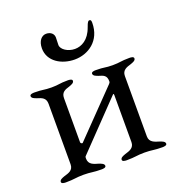

<svg xmlns="http://www.w3.org/2000/svg" viewBox="-116 -718 761 818"><g transform="rotate(-20 264.0 -309.0)"><path d="M260 -476C321 -476 383 -516 383 -598C383 -608 381 -612 375 -612C370 -612 366 -609 358 -586C340 -535 306 -518 276 -518C244 -518 215 -538 215 -558C215 -571 216 -577 216 -592C216 -608 203 -621 182 -621C162 -621 144 -603 144 -568C144 -509 201 -476 260 -476ZM45 3C85 3 91 -2 126 -2C161 -2 167 3 207 3C214 3 227 2 227 -6C227 -16 215 -20 204 -24C184 -30 160 -35 160 -63C160 -69 160 -71 163 -74L362 -281C364 -283 366 -281 366 -276V-63C366 -36 344 -30 324 -24C313 -20 301 -16 301 -6C301 2 314 3 321 3C361 3 367 -2 402 -2C437 -2 443 3 483 3C490 3 503 2 503 -6C503 -16 491 -20 480 -24C460 -30 436 -36 436 -63V-337C436 -364 457 -370 477 -376C488 -380 500 -384 500 -394C500 -402 488 -403 480 -403C440 -403 438 -398 403 -398C368 -398 368 -403 328 -403C320 -403 308 -402 308 -394C308 -384 320 -380 331 -376C351 -370 366 -366 366 -339C366 -332 364 -333 361 -328L170 -131C170 -131 169 -130 168 -130C165 -130 160 -133 160 -137V-337C160 -364 178 -370 198 -376C209 -380 221 -384 221 -394C221 -402 208 -403 201 -403C161 -403 161 -398 126 -398C91 -398 89 -403 49 -403C42 -403 29 -402 29 -394C29 -384 41 -380 52 -376C72 -370 90 -364 90 -337V-63C90 -35 68 -30 48 -24C37 -20 25 -16 25 -6C25 2 38 3 45 3Z"/></g></svg>

Font: EB Garamond
Style: Regular
Weight: 400
Designer: Georg Duffner and Octavio Pardo
Foundry: Georg Duffner
Version: Version 1.000;PS 001.000;hotconv 1.0.88;makeotf.lib2.5.64775